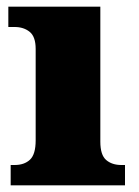

<svg xmlns="http://www.w3.org/2000/svg" viewBox="-20 -556 416 576"><path d="M12 0V-61H24Q53 -61 70 -77Q87 -93 87 -135V-409Q87 -446 69 -460.5Q51 -475 24 -475H5V-536H281V-131Q281 -91 298.5 -76Q316 -61 344 -61H355V0Z"/></svg>

Font: Noto Serif Myanmar Black
Style: Regular
Weight: 900
Designer: Ben Mitchell and the Monotype Design Team
Foundry: Monotype Imaging Inc.
Version: Version 2.106; ttfautohint (v1.8.4.7-5d5b)